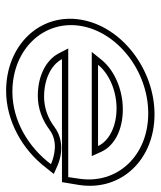

<svg xmlns="http://www.w3.org/2000/svg" viewBox="30 -532 513 612"><g transform="rotate(90 286.0 -225.5)"><path d="M42 -226C21 -95 125 11 269 11C364 11 456 -40 514 -116L534 -141L509 -152C509 -152 442 -186 384 -143C356 -122 323 -110 288 -110C231 -110 186 -133 168 -167H560L569 -221C590 -355 489 -462 344 -462C200 -462 63 -357 42 -226ZM62 -226C81 -344 206 -442 341 -442C477 -442 568 -342 549 -221L544 -187H134L150 -156C172 -115 223 -90 285 -90C325 -90 362 -104 394 -128C431 -155 477 -143 503 -132C448 -59 363 -9 272 -9C137 -9 43 -108 62 -226ZM145 -262H477L463 -293C443 -336 391 -361 328 -361C265 -361 203 -334 170 -293ZM186 -282C213 -316 267 -341 325 -341C383 -341 429 -317 445 -282Z"/></g></svg>

Font: Charger Pro
Style: OlObl
Weight: 900
Designer: Jasper
Foundry: Cannot Into Space Fonts
Version: Version 1.09